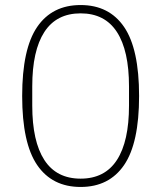

<svg xmlns="http://www.w3.org/2000/svg" viewBox="-20 -730 640 762"><path d="M300 12Q187 12 127.5 -75Q68 -162 68 -349Q68 -536 127.5 -623Q187 -710 300 -710Q413 -710 472.5 -623Q532 -536 532 -349Q532 -162 472.5 -75Q413 12 300 12ZM300 -21Q396 -21 444 -95Q492 -169 492 -311V-387Q492 -529 444 -603Q396 -677 300 -677Q204 -677 156 -603Q108 -529 108 -387V-311Q108 -169 156 -95Q204 -21 300 -21Z"/></svg>

Font: IBM Plex Sans KR ExtraLight
Style: Regular
Weight: 200
Designer: Mike Abbink; Paul van der Laan; Pieter van Rosmalen; Wujin Sim; Chorong Kim; Dohee Lee;
Foundry: Sandoll Inc.
Version: Version 1.001